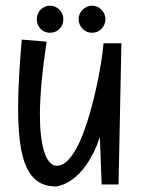

<svg xmlns="http://www.w3.org/2000/svg" viewBox="-20 -657 519 688"><path d="M415 -502 404.8 3.9H344.2L337.9 -166Q327.1 -133.8 314.7 -109.1Q302.2 -84.5 289.3 -66.2Q276.4 -47.9 263.4 -34.9Q250.5 -22 238.3 -13.2Q210 6.8 181.2 11.2Q142.6 11.2 116.5 -6.3Q90.3 -23.9 74.5 -59.1Q58.6 -94.2 51.8 -146.5Q44.9 -198.7 44.9 -268.1Q44.9 -321.3 48.3 -382.6Q51.8 -443.8 58.1 -515.1L147 -507.8Q134.3 -422.4 128.7 -358.4Q123 -294.4 123 -247.1Q123 -201.7 127 -170.2Q130.9 -138.7 136.7 -118.4Q142.6 -98.1 149.7 -86.9Q156.7 -75.7 163.6 -70.3Q170.4 -64.9 176 -64Q181.6 -63 184.1 -63Q202.6 -63 219.7 -79.1Q236.8 -95.2 252 -122.1Q267.1 -148.9 280 -184.1Q293 -219.2 303.7 -257.1Q314.5 -294.9 323 -333.3Q331.5 -371.6 337.4 -404.8Q343.3 -438 346.7 -463.6Q350.1 -489.3 351.1 -502ZM357.9 -588.4Q357.9 -578.1 354 -569.1Q350.1 -560.1 343.5 -553.5Q336.9 -546.9 328.4 -543.2Q319.8 -539.6 310.1 -539.6Q300.3 -539.6 291.5 -543.2Q282.7 -546.9 276.1 -553.5Q269.5 -560.1 265.6 -569.1Q261.7 -578.1 261.7 -588.4Q261.7 -598.1 265.6 -606.9Q269.5 -615.7 276.1 -622.3Q282.7 -628.9 291.5 -632.8Q300.3 -636.7 310.1 -636.7Q319.8 -636.7 328.4 -632.8Q336.9 -628.9 343.5 -622.3Q350.1 -615.7 354 -606.9Q357.9 -598.1 357.9 -588.4ZM207 -588.4Q207 -567.4 193.1 -553.5Q179.2 -539.6 158.7 -539.6Q139.2 -539.6 125.5 -553.5Q111.8 -567.4 111.8 -588.4Q111.8 -598.1 115.5 -606.9Q119.1 -615.7 125.5 -622.3Q131.8 -628.9 140.4 -632.8Q148.9 -636.7 158.7 -636.7Q168.9 -636.7 177.7 -632.8Q186.5 -628.9 193.1 -622.3Q199.7 -615.7 203.4 -606.9Q207 -598.1 207 -588.4Z"/></svg>

Font: Englebert
Style: Regular
Weight: 400
Designer: Astigmatic (AOETI)
Foundry: Astigmatic (AOETI)
Version: Version 1.000